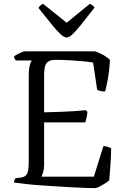

<svg xmlns="http://www.w3.org/2000/svg" viewBox="-20 -968 648 988"><path d="M470 0Q450 0 417 -1Q384 -2 344.5 -4.5Q305 -7 262.5 -9.5Q220 -12 179.5 -15Q139 -18 106 -22Q73 -26 52 -29Q52 -35 55 -41.5Q58 -48 60 -51L85 -54Q102 -56 111.5 -64Q121 -72 124.5 -90Q128 -108 128 -140V-582Q128 -606 131 -621.5Q134 -637 138 -646Q142 -655 144 -657H61Q60 -660 56.5 -664.5Q53 -669 52 -677Q57 -682 68 -688Q79 -694 90.5 -699Q102 -704 107 -704H469Q493 -696 513.5 -684Q534 -672 546 -660Q543 -605 535 -562Q527 -519 521 -497Q507 -497 495.5 -500Q484 -503 480 -506L459 -646Q437 -650 405 -653Q373 -656 336.5 -658Q300 -660 265 -660Q239 -660 226.5 -650Q214 -640 210.5 -622.5Q207 -605 207 -585V-390Q252 -391 289.5 -392.5Q327 -394 360.5 -396Q394 -398 422 -401L430 -392Q428 -374 424.5 -359Q421 -344 419 -338H207V-121Q207 -99 202 -82Q197 -65 193 -59H463L512 -216Q525 -216 536.5 -211.5Q548 -207 552 -204Q552 -184 550.5 -156.5Q549 -129 547 -99Q545 -69 542 -40Q533 -32 519.5 -23.5Q506 -15 492.5 -8Q479 -1 470 0ZM323 -775Q310 -775 291.5 -792Q273 -809 245.5 -843Q218 -877 178 -927Q181 -933 187 -939Q193 -945 202 -948L323 -851L442 -948Q451 -945 457.5 -939.5Q464 -934 466 -928Q425 -876 397.5 -841.5Q370 -807 352.5 -791Q335 -775 323 -775Z"/></svg>

Font: Texturina Medium 12pt ExtraLight
Style: Regular
Weight: 250
Version: Version 1.002